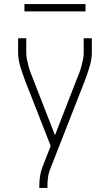

<svg xmlns="http://www.w3.org/2000/svg" viewBox="-20 -708 540 943"><path d="M173 215V208Q173 184 176 161Q179 138 187 116L229 9L104 -310Q98 -327 92 -343.5Q86 -360 81 -377Q76 -394 72.5 -411.5Q69 -429 69 -447V-520H109V-447Q109 -431 112.5 -415Q116 -399 120 -383.5Q124 -368 129.5 -353Q135 -338 141 -324L250 -44L359 -324Q365 -338 370.5 -353Q376 -368 380 -383.5Q384 -399 387.5 -415Q391 -431 391 -447V-520H431V-447Q431 -429 427.5 -411.5Q424 -394 419 -377Q414 -360 408 -343.5Q402 -327 396 -310L224 129Q217 148 215 168Q213 188 213 208V215ZM100 -652V-688H400V-652Z"/></svg>

Font: Iosevka Curly Extralight
Style: Regular
Weight: 200
Monospace: yes
Designer: Belleve Invis
Foundry: Belleve Invis
Version: Version 22.1.2; ttfautohint (v1.8.4)